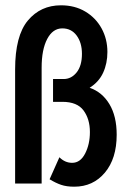

<svg xmlns="http://www.w3.org/2000/svg" viewBox="-20 -692 490 724"><path d="M260 12Q231 12 210.5 5Q190 -2 167 -16L204 -99Q225 -78 252 -78Q283 -78 301 -113Q319 -148 319 -194Q319 -243 295 -275.5Q271 -308 215 -308H180V-394H220Q249 -394 269 -419Q289 -444 289 -489Q289 -531 269 -558Q249 -585 215 -585Q179 -585 158 -545Q137 -505 137 -437V0H37V-430Q37 -557 85 -614.5Q133 -672 210 -672Q262 -672 301.5 -648.5Q341 -625 363 -585Q385 -545 385 -496Q385 -453 369 -418Q353 -383 318 -361Q365 -345 392.5 -299.5Q420 -254 420 -184Q420 -94 375.5 -41Q331 12 260 12Z"/></svg>

Font: Inconsolata SemiCondensed Bold
Style: Regular
Weight: 700
Width: 4
Monospace: yes
Designer: Raph Levien, Cyreal, Brenton Simpson
Foundry: Raph Levien, Cyreal, Google
Version: Version 3.001; ttfautohint (v1.8.2.53-6de2)